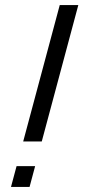

<svg xmlns="http://www.w3.org/2000/svg" viewBox="-20 -740 354 760"><path d="M71.8 -180H145.3L290 -720H216.5ZM23.5 0H97L119.1 -82.5H45.6Z"/></svg>

Font: Manrope
Style: RegularItalic
Weight: 400
Italic angle: -15°
Designer: Mikhail Sharanda
Foundry: Mikhail Sharanda
Version: Version 4.502;hotconv 1.0.109;makeotfexe 2.5.65596